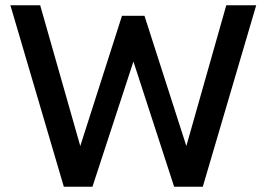

<svg xmlns="http://www.w3.org/2000/svg" viewBox="-20 -710 1014 730"><path d="M222.7 0 19.5 -689.9H132.8L285.2 -154.8L443.8 -649.9H529.3L688.5 -154.8L840.3 -689.9H954.1L751 0H642.1L487.3 -476.1L331.5 0Z"/></svg>

Font: Acari Sans SemiBold
Style: Regular
Weight: 600
Designer: Alfredo Marco Pradil and Stefan Peev
Foundry: Hanken Design Co.
Version: Version 1.045;January 11, 2019;FontCreator 11.5.0.2425 64-bi